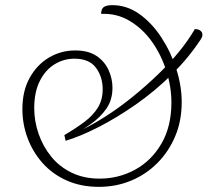

<svg xmlns="http://www.w3.org/2000/svg" viewBox="-20 -711 846 746"><path d="M364 15Q294 15 238.5 -10Q183 -35 145 -78Q107 -121 87 -175Q67 -229 67 -287Q67 -358 95.5 -409Q124 -460 170.5 -487.5Q217 -515 272 -515Q323 -515 354.5 -494Q386 -473 401.5 -439.5Q417 -406 417 -370Q417 -323 393.5 -289Q370 -255 332 -228.5Q294 -202 247 -176L244 -186Q278 -196 319.5 -217.5Q361 -239 407.5 -270Q454 -301 500.5 -339Q547 -377 591.5 -419.5Q636 -462 673.5 -507.5Q711 -553 737 -598Q746 -598 752.5 -595.5Q759 -593 763 -587.5Q767 -582 766.5 -574.5Q766 -567 760 -558Q712 -485 646.5 -420.5Q581 -356 507 -304.5Q433 -253 362.5 -217Q292 -181 235 -164L230 -186Q274 -212 307.5 -237Q341 -262 360 -292.5Q379 -323 379 -364Q379 -412 353 -447.5Q327 -483 269 -483Q228 -483 192.5 -461.5Q157 -440 135 -397Q113 -354 113 -291Q113 -240 130 -191Q147 -142 179 -102.5Q211 -63 258.5 -40Q306 -17 367 -17Q441 -17 504.5 -51.5Q568 -86 607 -152.5Q646 -219 646 -313Q646 -374 626 -436.5Q606 -499 570 -549.5Q534 -600 483.5 -630Q433 -660 373 -657Q373 -676 383 -683.5Q393 -691 416 -691Q473 -691 521.5 -656.5Q570 -622 607 -565.5Q644 -509 665 -443Q686 -377 686 -314Q686 -241 660.5 -181Q635 -121 591 -77Q547 -33 489 -9Q431 15 364 15Z"/></svg>

Font: Arima Thin ExtraLight
Style: Regular
Weight: 250
Version: Version 1.100